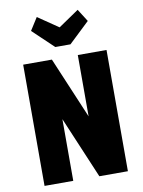

<svg xmlns="http://www.w3.org/2000/svg" viewBox="-100 -1005 801 1073"><g transform="rotate(-10 300.5 -468.5)"><path d="M64 0H227V-350L375 0H537V-688H374V-340L227 -688H64ZM344 -754 462 -866 417 -937 301 -858 185 -937 140 -866 258 -754Z"/></g></svg>

Font: Secuela Black
Style: Regular
Weight: 900
Designer: Fernando Haro
Foundry: deFharo
Version: Version 1.704